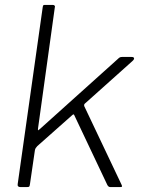

<svg xmlns="http://www.w3.org/2000/svg" viewBox="-20 -762 584 782"><path d="M474 -12Q477 -6 477 -3Q477 0 469 0H430Q425 0 422 -2.5Q419 -5 417 -9L282 -294Q280 -299 273 -292L132 -167Q128 -163 125.5 -159Q123 -155 122 -149L102 -12Q101 -4 99 -2Q97 0 89 0H64Q57 0 54 -3Q51 -6 52 -12L154 -733Q155 -739 156.5 -740.5Q158 -742 163 -742H195Q200 -742 202.5 -739Q205 -736 203 -730L135 -240Q134 -231 135 -231Q136 -231 143 -237L459 -521Q465 -527 468.5 -528.5Q472 -530 477 -530H516Q525 -530 526 -525Q527 -520 519 -513L329 -343Q325 -340 323.5 -337.5Q322 -335 323 -330L474 -12Z"/></svg>

Font: Libre Franklin Thin ExtraLight
Style: Italic
Weight: 250
Italic angle: -8°
Version: Version 3.000